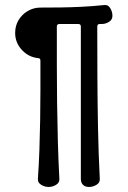

<svg xmlns="http://www.w3.org/2000/svg" viewBox="-20 -730 505 760"><path d="M40 -600Q40 -628 53.5 -650.5Q67 -673 90 -686.5Q113 -700 140 -700Q181 -700 219.5 -700.5Q258 -701 300.5 -703Q343 -705 393 -710Q408 -712 416.5 -697.5Q425 -683 425 -668V-667Q425 -652 411.5 -643.5Q398 -635 383 -635H375Q365 -635 365 -625Q365 -526 365.5 -424.5Q366 -323 368 -222Q370 -121 375 -22Q376 -7 362 1.5Q348 10 333 10H332Q317 10 308.5 1.5Q300 -7 300 -22Q300 -96 300 -171.5Q300 -247 300 -323.5Q300 -400 300 -475.5Q300 -551 300 -625Q300 -635 290 -635H215Q205 -635 205 -625Q205 -551 205 -475.5Q205 -400 206 -323.5Q207 -247 209 -171.5Q211 -96 215 -22Q216 -7 202 1.5Q188 10 173 10H172Q157 10 143 1.5Q129 -7 130 -22Q134 -79 136 -138Q138 -197 139 -256Q140 -315 140 -374Q140 -433 140 -490Q140 -500 130 -500Q93 -504 66.5 -532.5Q40 -561 40 -600Z"/></svg>

Font: Winky Sans
Style: Regular
Weight: 400
Designer: Simon Atzbach
Foundry: typofactur
Version: Version 1.205